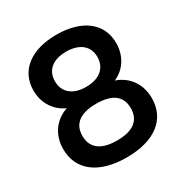

<svg xmlns="http://www.w3.org/2000/svg" viewBox="-166 -828 919 964"><g transform="rotate(-30 294.0 -345.5)"><path d="M294.1 9.8C454.9 9.8 551 -62.7 551 -186.3C551 -282.4 488.2 -351 397.1 -363.7V-344.1C479.4 -358.8 534.3 -427.5 534.3 -514.7C534.3 -631.4 441.2 -701 294.1 -701C148 -701 54.9 -631.4 54.9 -514.7C54.9 -428.4 109.8 -360.8 193.1 -343.1V-363.7C102 -352 37.3 -283.3 37.3 -186.3C37.3 -62.7 133.3 9.8 294.1 9.8ZM294.1 -88.2C202.9 -88.2 153.9 -124.5 153.9 -195.1C153.9 -265.7 202.9 -301 294.1 -301C386.3 -301 434.3 -265.7 434.3 -195.1C434.3 -124.5 386.3 -88.2 294.1 -88.2ZM294.1 -399C216.7 -399 171.6 -438.2 171.6 -502C171.6 -564.7 216.7 -602.9 294.1 -602.9C371.6 -602.9 417.6 -564.7 417.6 -502C417.6 -438.2 371.6 -399 294.1 -399Z"/></g></svg>

Font: LL Pando Sans
Style: Bold
Weight: 700
Designer: Joshua Smith
Foundry: Joshua Smith
Version: Version 1.000;Glyphs 3.2.1 (3258)